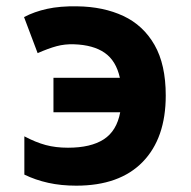

<svg xmlns="http://www.w3.org/2000/svg" viewBox="-20 -577 603 607"><path d="M221 10Q173 10 132.5 1Q92 -8 57 -25V-146Q93 -127 124.5 -118.5Q156 -110 195 -110Q267 -110 308 -136.5Q349 -163 360 -222H149V-331H359Q347 -385 311 -410Q275 -435 214 -437Q185 -438 159 -431Q133 -424 99 -409L56 -523Q88 -540 129 -549Q170 -558 224 -557Q307 -556 370 -526.5Q433 -497 468.5 -435Q504 -373 504 -275Q504 -140 431 -65Q358 10 221 10Z"/></svg>

Font: Noto Sans Mono SemiCondensed
Style: Bold
Weight: 700
Width: 4
Designer: Monotype Design Team
Foundry: Monotype Imaging Inc.
Version: Version 2.014